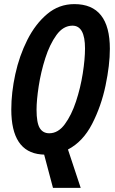

<svg xmlns="http://www.w3.org/2000/svg" viewBox="-20 -745 560 935"><path d="M373 170 311 -17Q384 -55 428.5 -141.5Q473 -228 494 -328.5Q515 -429 515 -507Q515 -725 342 -725Q267 -725 209.5 -676.5Q152 -628 113 -550.5Q74 -473 54.5 -383.5Q35 -294 35 -212Q35 -6 180 7Q185 8 195 8L238 170ZM158 -211Q158 -257 168.5 -325.5Q179 -394 200.5 -461.5Q222 -529 255 -574.5Q288 -620 333 -620Q394 -620 394 -509Q394 -457 383 -387Q372 -317 350 -250.5Q328 -184 295.5 -140Q263 -96 220 -96Q189 -96 173.5 -121.5Q158 -147 158 -211Z"/></svg>

Font: Noto Sans Display Condensed
Style: Bold Italic
Weight: 700
Width: 3
Designer: Monotype Design team
Foundry: Monotype Imaging Inc.
Version: 1.000